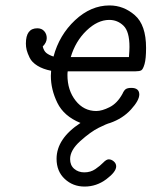

<svg xmlns="http://www.w3.org/2000/svg" viewBox="-20 -457 565 706"><path d="M75.2 -296.9Q75.2 -353 117.2 -353Q133.3 -353 142.6 -342.5Q151.9 -332 151.9 -316.9Q151.9 -300.8 137.2 -286.1Q141.1 -270 150.1 -262.5Q159.2 -254.9 176.8 -249Q197.8 -328.1 255.9 -382.6Q314 -437 382.8 -437Q434.6 -437 475.8 -401.1Q517.1 -365.2 517.1 -280.8Q517.1 -240.7 511.5 -221.4Q505.9 -202.1 499.5 -198.5Q493.2 -194.8 479 -194.8H229Q228 -189 228 -181.2Q228 -125 258.1 -86.9Q288.1 -48.8 334 -48.8Q355 -48.8 383.1 -63Q411.1 -77.1 430.2 -111.8Q436 -125 442.6 -129.4Q449.2 -133.8 462.9 -133.8Q491.7 -133.8 492.2 -109.9Q492.2 -87.9 461.7 -54.4Q431.2 -21 384.8 -4.9Q372.6 -2 342.8 12.9Q313 27.8 275.4 61.5Q237.8 95.2 237.8 127.9Q237.8 150.9 252.9 163.8Q268.1 176.8 290 176.8Q313 176.8 330.6 164.8Q348.1 152.8 359.6 140.9Q371.1 128.9 379.9 128.9Q389.6 128.9 398.4 136.5Q407.2 144 407.2 154.8Q407.2 174.8 371.1 201.9Q335 229 291 229Q248 229 218 200.9Q188 172.9 188 127Q188 52.7 275.9 -4.9Q214.8 -29.8 190.9 -78.9Q167 -127.9 167 -178.2Q167 -181.2 167.5 -187.5Q168 -193.8 168 -196.8Q138.2 -202.6 117.7 -215.3Q97.2 -228 89.1 -244.6Q81.1 -261.2 78.1 -272.9Q75.2 -284.7 75.2 -296.9ZM240.2 -247.1H454.1Q456.1 -272.9 456.1 -284.2Q456.1 -341.3 434.1 -362.5Q412.1 -383.8 381.8 -383.8Q338.9 -383.8 298.1 -344.5Q257.3 -305.2 240.2 -247.1Z"/></svg>

Font: CMU Typewriter Text
Style: LightOblique
Weight: 200
Italic angle: -9.46001°
Version: Version 0.7.0